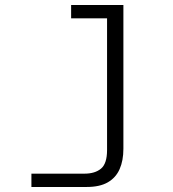

<svg xmlns="http://www.w3.org/2000/svg" viewBox="-20 -566 690 764"><path d="M471 -546V26Q471 73 456 107Q441 141 409 159.5Q377 178 325 178H105V125H316Q358 125 382 105Q406 85 406 31V-546ZM263 -493V-546H438V-493Z"/></svg>

Font: Azeret Mono Thin ExtraLight
Style: Regular
Weight: 250
Version: Version 1.002